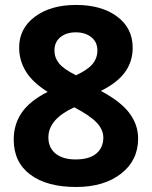

<svg xmlns="http://www.w3.org/2000/svg" viewBox="-20 -743 611 773"><path d="M286.1 -723.1Q388.7 -723.1 451.4 -676.5Q514.2 -629.9 514.2 -550.8Q514.2 -496.1 483.9 -453.4Q453.6 -410.6 386.2 -377Q466.3 -334 501.2 -287.4Q536.1 -240.7 536.1 -185.1Q536.1 -97.2 467.3 -43.7Q398.4 9.8 286.1 9.8Q168.9 9.8 102.1 -40Q35.2 -89.8 35.2 -181.2Q35.2 -242.2 67.6 -289.6Q100.1 -336.9 171.9 -373Q110.8 -411.6 84 -455.6Q57.1 -499.5 57.1 -551.8Q57.1 -628.4 120.6 -675.8Q184.1 -723.1 286.1 -723.1ZM174.8 -189.9Q174.8 -147.9 204.1 -124.5Q233.4 -101.1 284.2 -101.1Q340.3 -101.1 368.2 -125.2Q396 -149.4 396 -189Q396 -221.7 368.4 -250.2Q340.8 -278.8 278.8 -311Q174.8 -263.2 174.8 -189.9ZM285.2 -612.8Q246.6 -612.8 222.9 -593Q199.2 -573.2 199.2 -540Q199.2 -510.7 218 -487.5Q236.8 -464.4 286.1 -439.9Q334 -462.4 353 -485.8Q372.1 -509.3 372.1 -540Q372.1 -573.7 347.7 -593.3Q323.2 -612.8 285.2 -612.8Z"/></svg>

Font: Zoram GWebM
Style: Bold
Weight: 700
Foundry: Ascender Corporation
Version: Version 1.000